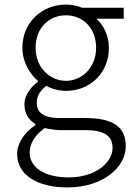

<svg xmlns="http://www.w3.org/2000/svg" viewBox="-20 -567 583 841"><path d="M275 254C431 254 531 166 531 73C531 -12 474 -50 353 -50H241C164 -50 141 -79 141 -117C141 -151 160 -173 183 -191C207 -177 240 -169 269 -169C374 -169 457 -247 457 -357C457 -411 434 -457 402 -485H522V-533H340C323 -540 298 -547 269 -547C164 -547 78 -469 78 -358C78 -294 112 -241 146 -213V-209C122 -191 87 -156 87 -110C87 -68 108 -40 135 -24V-19C86 14 55 61 55 108C55 198 142 254 275 254ZM269 -213C198 -213 136 -271 136 -358C136 -446 196 -500 269 -500C341 -500 401 -446 401 -358C401 -271 339 -213 269 -213ZM282 210C173 210 110 166 110 101C110 65 130 26 176 -6C203 0 231 3 243 3H352C431 3 473 24 473 81C473 145 398 210 282 210Z"/></svg>

Font: Noto Sans CJK KR Light
Style: Regular
Weight: 300
Designer: Ryoko NISHIZUKA (kana & ideographs); Paul D. Hunt (Latin, Greek & Cyrillic); Wenlong ZHANG (bopomofo); Sandoll Communica
Foundry: Adobe Systems Incorporated
Version: Version 1.004;PS 1.004;hotconv 1.0.82;makeotf.lib2.5.63406